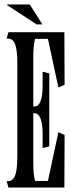

<svg xmlns="http://www.w3.org/2000/svg" viewBox="-20 -845 321 865"><path d="M16 -29H10L18 0H270L271 -237L243 -249L196 -30H138C132 -53 130 -77 130 -112V-335H134C159 -335 172 -304 172 -241V-178L202 -186V-514L172 -522V-459C172 -396 159 -365 134 -365H130V-588C130 -623 132 -647 138 -670H196L243 -451L271 -463L270 -700H18L10 -671H16C46 -671 58 -639 58 -560V-140C58 -61 46 -29 16 -29ZM12 -822 145 -735H171L114 -825H12Z"/></svg>

Font: Americaine Condensed
Style: Regular
Weight: 400
Width: 3
Designer: Alan Madić
Foundry: ESAD Valence
Version: Version 0.001;Glyphs 3.1.2 (3151)